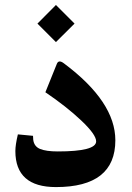

<svg xmlns="http://www.w3.org/2000/svg" viewBox="-20 -761 538 781"><path d="M207.5 -740.7 283.2 -665 207.5 -589.8 132.3 -665ZM114.3 -208.5Q114.3 -200.2 115.2 -192.4Q118.7 -165 143.3 -155Q168 -145 214.8 -145Q371.1 -145 371.1 -186Q371.1 -213.4 310.8 -270.5Q250.5 -327.6 164.6 -385.7L210.9 -500.5Q218.3 -520.5 241.2 -502.4Q449.2 -346.7 449.2 -190.4Q449.2 0 207.5 0Q42.5 0 42.5 -146.5Q42.5 -171.4 52.7 -214.4Z"/></svg>

Font: Sahel SemiBold WOL
Style: SemiBold-WOL
Weight: 600
Foundry: Saber Rastikerdar (saber.rastikerdar@gmail.com)
Version: Version 3.4.0